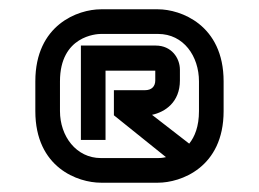

<svg xmlns="http://www.w3.org/2000/svg" viewBox="-20 -722 557 413"><path d="M461 -547C461 -669 368 -702 320 -702H197C148 -702 56 -669 56 -547V-483C56 -361 148 -329 197 -329H320C368 -329 461 -361 461 -483ZM367 -572C367 -597 349 -624 315 -624H154V-421H207V-570H314V-549C314 -536 306 -528 292 -528H225V-474L337 -384C329 -382 322 -382 320 -382H197C144 -382 109 -429 109 -483V-547C109 -645 188 -649 197 -649H320C375 -649 408 -601 408 -547V-483C408 -450 399 -428 387 -413L307 -475C335 -481 367 -502 367 -549Z"/></svg>

Font: Bruno Ace
Style: Regular
Weight: 400
Designer: Astigmatic (AOETI)
Foundry: Astigmatic (AOETI)
Version: Version 1.000